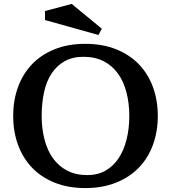

<svg xmlns="http://www.w3.org/2000/svg" viewBox="-20 -940 870 977"><path d="M47 -350Q47 -428 71 -495Q95 -562 141.5 -611.5Q188 -661 257 -689Q326 -717 414 -717Q502 -717 571.5 -689Q641 -661 688 -611.5Q735 -562 759 -495Q783 -428 783 -350Q783 -272 759 -205Q735 -138 688 -88.5Q641 -39 571.5 -11Q502 17 414 17Q326 17 257 -11Q188 -39 141.5 -88.5Q95 -138 71 -205Q47 -272 47 -350ZM192 -350Q192 -286 206.5 -230Q221 -174 250 -134Q279 -94 322.5 -71.5Q366 -49 424 -49Q477 -49 516.5 -71.5Q556 -94 583 -134Q610 -174 624 -230Q638 -286 638 -350Q638 -414 623.5 -470Q609 -526 580 -566Q551 -606 507.5 -628.5Q464 -651 405 -651Q349 -651 309 -628.5Q269 -606 242.5 -566Q216 -526 204 -470Q192 -414 192 -350ZM498 -794 481 -762 209 -838V-884L345 -920Z"/></svg>

Font: PT Serif Caption
Style: Semibold
Weight: 600
Designer: A.Korolkova, O.Umpeleva, V.Yefimov
Foundry: ParaType Ltd
Version: Version 1.00;May 2, 2020;FontCreator 12.0.0.2544 64-bit